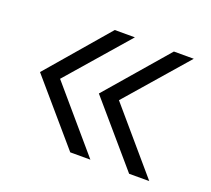

<svg xmlns="http://www.w3.org/2000/svg" viewBox="-90 -634 779 708"><g transform="rotate(20 300.0 -280.0)"><path d="M479 -40 273 -280 480 -520H558L351 -282L558 -40ZM248 -40 42 -280 248 -520H327L120 -282L327 -40Z"/></g></svg>

Font: Tiny ExtraLight
Style: Regular
Weight: 200
Monospace: yes
Designer: Philipp Nurullin, Konstantin Bulenkov
Foundry: JetBrains
Version: Version 2.251; ttfautohint (v1.8.4.7-5d5b)